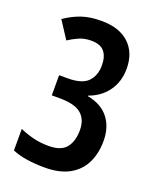

<svg xmlns="http://www.w3.org/2000/svg" viewBox="-137 -856 729 896"><g transform="rotate(20 227.0 -408.0)"><path d="M194 -41Q148 -41 107 -47Q66 -53 33 -67V-174Q70 -158 104 -150Q138 -142 178 -142Q239 -142 264.5 -174Q290 -206 290 -261Q290 -314 257.5 -341.5Q225 -369 150 -369H111V-469H154Q225 -469 254 -499.5Q283 -530 283 -580Q283 -624 263 -648Q243 -672 197 -672Q163 -672 135.5 -659.5Q108 -647 87 -633L31 -719Q72 -747 113.5 -761Q155 -775 210 -775Q300 -775 348.5 -729.5Q397 -684 397 -605Q397 -541 363.5 -494Q330 -447 271 -426V-423Q340 -410 375.5 -365Q411 -320 411 -251Q411 -190 388 -142.5Q365 -95 317 -68Q269 -41 194 -41Z"/></g></svg>

Font: Noto Sans Tamil UI ExtraCondensed SemiBold
Style: Regular
Weight: 600
Width: 2
Designer: Jelle Bosma - Monotype Design Team
Foundry: Monotype Imaging Inc.
Version: Version 2.004; ttfautohint (v1.8.4.7-5d5b)